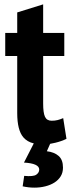

<svg xmlns="http://www.w3.org/2000/svg" viewBox="-20 -651 331 881"><path d="M195 43Q229 47 249 64.5Q269 82 269 118Q269 141 258.5 158Q248 175 230 186.5Q212 198 188 204Q164 210 138 210Q111 210 84 204L91 156Q133 160 146.5 150.5Q160 141 160 127Q160 99 90 95L135 7Q105 0 87 -21Q59 -54 59 -132V-394H4V-500H59V-594L178 -631V-500H275V-394H178V-176Q178 -133 186.5 -115Q195 -97 217 -97Q232 -97 244 -100Q256 -103 270 -109L285 -14Q263 -3 234 4Q222 7 210 9Z"/></svg>

Font: PT Sans Narrow
Style: Bold
Weight: 700
Width: 3
Designer: A.Korolkova, O.Umpeleva, V.Yefimov
Foundry: ParaType Ltd
Version: Version 2.003W OFL